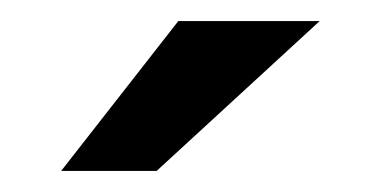

<svg xmlns="http://www.w3.org/2000/svg" viewBox="-20 -717 361 182"><path d="M149 -697H283L128.5 -555H38Z"/></svg>

Font: HK Grotesk
Style: Bold
Weight: 700
Designer: Alfredo Marco Pradil
Foundry: Hanken Design Co.
Version: Version 3.001